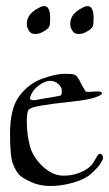

<svg xmlns="http://www.w3.org/2000/svg" viewBox="-20 -601 356 626"><path d="M124 -581.1Q143.6 -581.1 143.6 -542Q143.6 -522.5 141.1 -515.6Q138.7 -508.8 126.5 -501Q110.4 -490.2 96.4 -490.2Q82.5 -490.2 77.1 -497.1Q67.4 -508.8 67.4 -523.9Q67.4 -555.2 106 -575.2Q116.7 -581.1 124 -581.1ZM265.6 -581.1Q285.2 -581.1 285.2 -542Q285.2 -522.5 282.7 -515.6Q280.3 -508.8 268.1 -501Q252 -490.2 238 -490.2Q224.1 -490.2 218.8 -497.1Q209 -508.8 209 -523.9Q209 -555.2 247.6 -575.2Q258.3 -581.1 265.6 -581.1ZM315.9 -85.9Q315.9 -81.1 307.4 -67.6Q298.8 -54.2 278.1 -35.4Q257.3 -16.6 219 -5.6Q180.7 5.4 144 5.4Q110.4 5.4 83 -6.8Q55.7 -19 44.4 -29.5Q33.2 -40 22.9 -64.7Q12.7 -89.4 12.7 -165Q12.7 -249 44.2 -289.6Q75.7 -330.1 119.6 -345.2Q163.6 -360.4 190.9 -360.4Q218.3 -360.4 223.4 -357.4Q228.5 -354.5 231.9 -350.6Q235.4 -346.7 246.1 -325.4Q256.8 -304.2 260.5 -302.2Q264.2 -300.3 288.3 -302.5Q312.5 -304.7 312.5 -296.4Q312.5 -291.5 290.3 -283.4Q268.1 -275.4 208.3 -269Q148.4 -262.7 113.3 -256.6Q78.1 -250.5 72.8 -242.4Q67.4 -234.4 67.4 -204.1Q67.4 -166 76.7 -127.9Q85.9 -89.8 118.7 -59.1Q151.4 -28.3 186.5 -28.3Q212.9 -28.3 232.2 -35.2Q251.5 -42 263.7 -50.3Q275.9 -58.6 282 -67.4Q288.1 -76.2 294.2 -87.6Q300.3 -99.1 305.9 -99.4Q311.5 -99.6 313.7 -94.5Q315.9 -89.4 315.9 -85.9ZM181.6 -305.7Q181.6 -316.9 170.2 -327.1Q158.7 -337.4 143.1 -337.4Q127.4 -337.4 107.2 -323Q86.9 -308.6 78.6 -285.6Q73.2 -270.5 100.3 -275.6Q127.4 -280.8 151.4 -284.4Q175.3 -288.1 178.5 -290.3Q181.6 -292.5 181.6 -305.7Z"/></svg>

Font: Eadui
Style: Medium
Weight: 500
Designer: Peter S. Baker
Version: Version 1.1